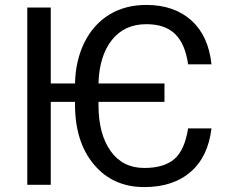

<svg xmlns="http://www.w3.org/2000/svg" viewBox="-20 -741 936 770"><path d="M183.6 -710.9H89.4V0H183.6V-332.5H280.8V-322.8C280.8 -221.7 306.2 -141.1 356.9 -81.1C407.2 -21 474.6 9.3 558.6 9.3C636.2 9.3 698.2 -11.2 745.1 -52.2C791.5 -92.8 819.3 -150.9 828.1 -226.1H734.4C725.1 -168 707 -127.4 679.7 -103.5C651.9 -79.6 611.8 -67.4 558.6 -67.4C500.5 -67.4 455.6 -90.3 423.3 -135.7C391.1 -181.2 375 -242.7 375 -319.8V-332.5H639.6V-406.2H375C377 -480 395 -538.1 428.7 -580.6C462.4 -623 508.3 -644 566.9 -644C665 -644 718.3 -594.7 734.4 -482.9H828.1C820.3 -558.6 793.5 -617.2 748 -658.7C702.1 -700.2 641.6 -721.2 566.9 -721.2C510.7 -721.2 461.4 -708.5 418.9 -682.6C376.5 -656.7 343.3 -620.1 319.3 -572.3C295.4 -524.4 282.2 -469.2 280.8 -406.2H183.6Z"/></svg>

Font: Roboto
Style: Regular
Weight: 400
Designer: Google
Version: Version 2.137; 2017